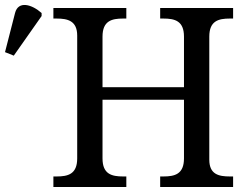

<svg xmlns="http://www.w3.org/2000/svg" viewBox="-30 -746 988 766"><path d="M25 -524 136 -682V-694C98 -728 43 -745 30 -694L-10 -538ZM183 0H474V-42H461C416 -42 379 -51 379 -114V-348H704V-114C704 -51 667 -42 622 -42H609V0H900V-42H887C843 -42 805 -50 805 -109V-600C805 -663 842 -672 887 -672H900V-714H609V-672H622C667 -672 704 -663 704 -600V-398H379V-600C379 -663 416 -672 461 -672H474V-714H183V-672H196C240 -672 278 -663 278 -604V-114C278 -51 241 -42 196 -42H183Z"/></svg>

Font: Noto Serif
Style: Regular
Weight: 400
Designer: Monotype Design Team
Foundry: Monotype Imaging Inc.
Version: Version 2.015